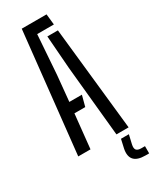

<svg xmlns="http://www.w3.org/2000/svg" viewBox="-249 -858 886 1106"><g transform="rotate(-30 194.5 -305.5)"><path d="M26.5 0 112.5 -800H277.5L285 -728.5H174L155.5 -468L139 -297.5H222.5L203.5 -226H131.5L108 0ZM280.5 0 234.5 -469.5 218 -687.5H288L361.5 0ZM389 189H364Q258.5 189 277.5 93L290.5 35H343L329.5 93Q323.5 118.5 332 129.8Q340.5 141 365 141H389Z"/></g></svg>

Font: Big Shoulders Stencil Text
Style: Regular
Weight: 400
Designer: Patric King
Foundry: XO Type Co
Version: Version 1.000